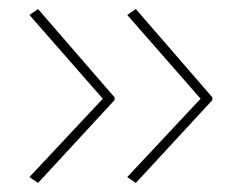

<svg xmlns="http://www.w3.org/2000/svg" viewBox="-20 -468 531 424"><path d="M280 -64 261 -77 423 -250 261 -435 280 -448 449 -253V-247ZM64 -64 45 -77 207 -250 45 -435 64 -448 233 -253V-247Z"/></svg>

Font: Lexend Thin
Style: Regular
Weight: 100
Designer: Bonnie Shaver-Troup, Thomas Jockin
Foundry: Lexend
Version: Version 1.007; ttfautohint (v1.8.3)